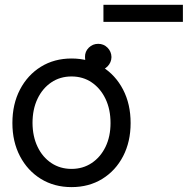

<svg xmlns="http://www.w3.org/2000/svg" viewBox="-20 -765 775 793"><path d="M275.4 7.8Q204.1 7.8 148.9 -26.1Q93.8 -60.1 62.5 -119.9Q31.2 -179.7 31.2 -256.8Q31.2 -335 62.5 -395Q93.8 -455.1 148.9 -489.3Q204.1 -523.4 275.4 -523.4Q347.2 -523.4 402.1 -489.3Q457 -455.1 488.3 -395Q519.5 -335 519.5 -256.8Q519.5 -179.7 488.5 -119.9Q457.5 -60.1 402.3 -26.1Q347.2 7.8 275.4 7.8ZM275.4 -67.4Q322.3 -67.4 358.6 -91.6Q395 -115.7 415.8 -158.4Q436.5 -201.2 436.5 -256.8Q436.5 -313.5 415.8 -356.7Q395 -399.9 358.9 -424.6Q322.8 -449.2 275.4 -449.2Q228 -449.2 191.7 -424.6Q155.3 -399.9 134.8 -356.7Q114.3 -313.5 114.3 -256.8Q114.7 -201.2 135.3 -158.4Q155.8 -115.7 192.1 -91.6Q228.5 -67.4 275.4 -67.4ZM385.7 -474.6Q362.8 -474.6 346.7 -490.7Q330.6 -506.8 331.1 -529.3Q330.6 -552.2 346.7 -568.1Q362.8 -584 385.7 -584Q408.2 -584 424.1 -568.1Q439.9 -552.2 440.4 -529.3Q439.9 -506.8 424.1 -490.7Q408.2 -474.6 385.7 -474.6ZM735.4 -745.1V-674.8H407.2V-745.1Z"/></svg>

Font: Inter Display V
Style: Regular
Weight: 400
Designer: Rasmus Andersson
Foundry: rsms
Version: Version 3.015;git-src